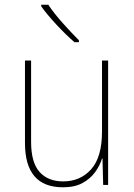

<svg xmlns="http://www.w3.org/2000/svg" viewBox="-20 -785 570 815"><path d="M247 10Q86 10 86 -178V-528H112V-183Q112 -95 148 -55Q184 -15 248 -15Q321 -15 367 -66.5Q413 -118 413 -227V-528H439V0H418L415 -112H413Q404 -82 383.5 -54Q363 -26 330 -8Q297 10 247 10ZM296 -606Q260 -637 220 -680Q180 -723 155 -758V-765H185Q208 -730 245.5 -688Q283 -646 315 -614V-606Z"/></svg>

Font: Noto Sans Mono Condensed Thin
Style: Regular
Weight: 100
Width: 3
Designer: Monotype Design Team
Foundry: Monotype Imaging Inc.
Version: Version 2.014; ttfautohint (v1.8.4.7-5d5b)